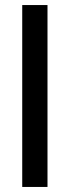

<svg xmlns="http://www.w3.org/2000/svg" viewBox="-20 -740 276 760"><path d="M68 0V-720H168V0Z"/></svg>

Font: DMSans_18ptMedium
Style: Regular
Weight: 500
Designer: Colophon Foundry, Jonny Pinhorn
Foundry: Colophon Foundry
Version: Version 4.004;gftools[0.9.30]